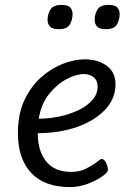

<svg xmlns="http://www.w3.org/2000/svg" viewBox="-20 -749 508 783"><path d="M266 14Q161 14 107 -44Q53 -102 53 -207Q53 -284 79.5 -340.5Q106 -397 148 -434Q190 -471 237 -489Q284 -507 326 -507Q379 -507 415 -481Q451 -455 451 -405Q451 -346 408 -301Q365 -256 293.5 -231Q222 -206 134 -206Q134 -133 168.5 -90.5Q203 -48 270 -48Q305 -48 331.5 -61.5Q358 -75 374.5 -88Q391 -101 393 -101Q405 -101 412.5 -85.5Q420 -70 420 -56Q420 -46 396 -29Q372 -12 336.5 1Q301 14 266 14ZM138 -265Q182 -265 225 -274.5Q268 -284 302.5 -301Q337 -318 357.5 -342Q378 -366 378 -395Q378 -421 362 -434Q346 -447 322 -447Q291 -447 252 -426.5Q213 -406 180.5 -366Q148 -326 138 -265ZM411 -630Q385 -630 375.5 -641Q366 -652 366 -668Q366 -691 377.5 -710Q389 -729 423 -729Q449 -729 458.5 -718.5Q468 -708 468 -692Q468 -669 457 -649.5Q446 -630 411 -630ZM219 -630Q193 -630 183.5 -641Q174 -652 174 -668Q174 -691 185.5 -710Q197 -729 231 -729Q257 -729 266.5 -718.5Q276 -708 276 -692Q276 -669 265 -649.5Q254 -630 219 -630Z"/></svg>

Font: Kite One
Style: Regular
Weight: 400
Designer: Eduardo Rodriguez Tunni
Foundry: Eduardo Rodriguez Tunni
Version: Version 1.002; ttfautohint (v1.8.4.7-5d5b);gftools[0.9.23]